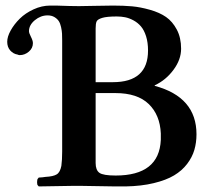

<svg xmlns="http://www.w3.org/2000/svg" viewBox="-20 -667 767 689"><path d="M394 -333H323.2V-82Q323.2 -56.6 336.7 -46.9Q350.1 -37.1 395 -37.1Q551.3 -37.1 557.1 -165V-188Q554.2 -254.4 513.7 -293.7Q473.1 -333 394 -333ZM323.2 -564.9V-372.1H384.8Q511.2 -372.1 511.2 -485.8Q511.2 -514.6 504.2 -536.9Q497.1 -559.1 485.8 -572.3Q474.6 -585.4 459.2 -593.8Q443.8 -602.1 429.4 -605Q415 -607.9 398.9 -607.9Q363.3 -607.9 346.7 -602.8Q330.1 -597.7 326.7 -590.1Q323.2 -582.5 323.2 -564.9ZM263.2 -645Q277.8 -645 320.6 -646Q363.3 -647 386.2 -647Q423.8 -647 453.9 -644.3Q483.9 -641.6 518.3 -631.8Q552.7 -622.1 575.9 -606Q599.1 -589.8 614.5 -560.8Q629.9 -531.7 629.9 -492.2Q629.9 -453.1 602.5 -416.3Q575.2 -379.4 535.2 -360.8V-358.9Q685.1 -318.8 685.1 -185.1Q685.1 -155.3 677.5 -129.2Q669.9 -103 651.6 -78.9Q633.3 -54.7 604.7 -37.6Q576.2 -20.5 531.7 -9.8Q487.3 1 430.2 2H394Q285.6 0 272 0H240.2Q148.4 2 119.1 2Q114.3 -2.9 113.8 -4.9Q112.3 -13.7 113.8 -21Q113.8 -24.4 119.1 -29.8Q121.6 -29.8 126.2 -30.3Q130.9 -30.8 132.8 -30.8L143.1 -32.2Q171.4 -33.7 183.6 -41.3Q195.8 -48.8 200.2 -71.8Q203.1 -92.8 203.1 -123V-522Q203.1 -536.1 202.6 -546.1Q202.1 -556.2 199.2 -569.6Q196.3 -583 190.9 -591.3Q185.5 -599.6 175.3 -605.7Q165 -611.8 150.9 -611.8Q126 -611.8 105 -594.5Q84 -577.1 84 -555.2Q84 -548.3 91.1 -534.7Q98.1 -521 98.1 -512.2Q98.1 -494.1 83.5 -481.7Q68.8 -469.2 50.8 -469.2Q46.9 -469.2 43 -471.2Q27.8 -473.6 16.8 -485.8Q5.9 -498 5.9 -517.1Q5.9 -535.2 18.3 -557.6Q30.8 -580.1 51 -600.1Q71.3 -620.1 100.6 -633.5Q129.9 -647 160.2 -647H181.2Q234.9 -645 263.2 -645Z"/></svg>

Font: Common Serif SemiBold
Style: Regular
Weight: 600
Designer: Philipp H. Poll, Khaled Hosny
Foundry: Stefan Peev, Context Ltd.
Version: Version 1.026